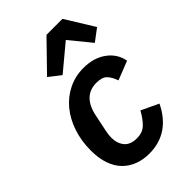

<svg xmlns="http://www.w3.org/2000/svg" viewBox="-237 -876 977 977"><g transform="rotate(-45 252.0 -387.0)"><path d="M237 12Q194 12 157.5 -1.5Q121 -15 94 -42Q67 -69 52 -111Q37 -153 37 -210Q37 -279 57 -338.5Q77 -398 113 -441.5Q149 -485 199 -509.5Q249 -534 308 -534Q381 -534 430.5 -498Q480 -462 491 -403L389 -363Q378 -396 360 -415Q342 -434 301 -434Q203 -434 180 -313L162 -226Q157 -203 157 -183Q157 -141 179 -114.5Q201 -88 248 -88Q287 -88 311.5 -110.5Q336 -133 360 -176L453 -132Q419 -61 364.5 -24.5Q310 12 237 12ZM409 -786 504 -632 439 -583 345 -698 207 -583 144 -632 294 -786Z"/></g></svg>

Font: IBM Plex Sans SmBld
Style: Italic
Weight: 600
Italic angle: -11°
Designer: Mike Abbink, Paul van der Laan, Pieter van Rosmalen
Foundry: Bold Monday
Version: Version 3.005